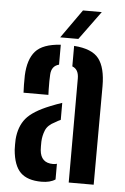

<svg xmlns="http://www.w3.org/2000/svg" viewBox="-55 -808 555 854"><g transform="rotate(5 223.0 -380.5)"><path d="M49 -380.5Q48 -394 47.8 -415.5Q47.5 -437 48 -457.5Q51 -529.5 83.2 -566Q115.5 -602.5 195.5 -607.5V-518.5Q162 -510 160 -471Q159 -461 159 -441.8Q159 -422.5 159.2 -404.5Q159.5 -386.5 160 -380.5ZM284 0V-464.5Q284 -505.5 255 -516V-607.5Q335.5 -602 366 -562.2Q396.5 -522.5 396.5 -440L395.5 0ZM32 -124Q31.5 -134.5 31.5 -147.5Q31.5 -160.5 32 -171Q36.5 -228.5 66.5 -264.8Q96.5 -301 173 -331.5Q200 -342.5 224.5 -350.5V-274.5Q218.5 -272 212.5 -268.8Q206.5 -265.5 200 -261.5Q168 -246 158 -221.5Q148 -197 147 -170.5Q146.5 -148 147.5 -132.5Q152.5 -76 207 -76Q217 -76 224.5 -78.5V-8.5Q201.5 7 163 7Q100 7 69 -23.5Q38 -54 32 -124ZM190 -640 280.5 -768H364.5L271 -640Z"/></g></svg>

Font: Big Shoulders Stencil Text
Style: Bold
Weight: 700
Designer: Patric King
Foundry: XO Type Co
Version: Version 1.000